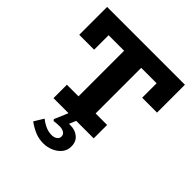

<svg xmlns="http://www.w3.org/2000/svg" viewBox="-248 -854 1286 1286"><g transform="rotate(45 394.5 -211.5)"><path d="M26 -422V-686H763V-422H622V-559H167V-422ZM204 0V-127H585V0ZM314 -81V-616H476V-81ZM369 263Q326 263 288 246.5Q250 230 218 206L259 139Q287 161 314 172.5Q341 184 369 184Q393 184 408.5 173Q424 162 424 144Q424 124 407.5 114Q391 104 367 104Q351 104 338.5 105Q326 106 313 108L305 98L359 -30H432L399 48Q401 48 405 48Q409 48 413 48Q457 48 487.5 73Q518 98 518 144Q518 182 495.5 208.5Q473 235 439 249Q405 263 369 263Z"/></g></svg>

Font: BioRhyme ExtraBold ExtraBold
Style: Regular
Weight: 800
Version: Version 1.600;gftools[0.9.33]